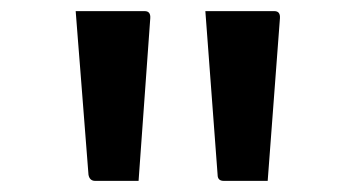

<svg xmlns="http://www.w3.org/2000/svg" viewBox="-20 -770 640 345"><path d="M229 -445H151Q141 -445 139 -456L124 -648Q122 -674 120 -698.5Q118 -723 116 -750H240Q251 -750 250 -737ZM461 -445H382Q371 -445 371 -456L349 -750H473Q484 -750 483 -737Z"/></svg>

Font: Recursive Sn Lnr St
Style: Regular
Weight: 400
Version: Version 1.079;hotconv 1.0.112;makeotfexe 2.5.65598; ttfautoh